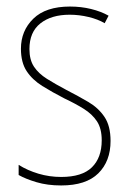

<svg xmlns="http://www.w3.org/2000/svg" viewBox="-20 -557 396 587"><path d="M318 -126Q318 -64 280.5 -27Q243 10 167 10Q125 10 91.5 0Q58 -10 37 -22V-53Q64 -36 97.5 -26Q131 -16 167 -16Q231 -16 261 -45.5Q291 -75 291 -128Q291 -164 276.5 -186Q262 -208 236.5 -224Q211 -240 177 -256Q140 -275 109.5 -294Q79 -313 61.5 -339.5Q44 -366 44 -408Q44 -463 82 -500Q120 -537 194 -537Q228 -537 258.5 -529.5Q289 -522 312 -509L300 -486Q280 -498 251 -505Q222 -512 193 -512Q137 -512 103.5 -485.5Q70 -459 70 -407Q70 -374 84 -353Q98 -332 123.5 -316Q149 -300 183 -282Q220 -263 250.5 -245Q281 -227 299.5 -199.5Q318 -172 318 -126Z"/></svg>

Font: Noto Sans Georgian Condensed Thin
Style: Regular
Weight: 100
Width: 3
Designer: Monotype Design Team, Akaki Razmadze
Foundry: Google LLC
Version: Version 2.005; ttfautohint (v1.8.4.7-5d5b)